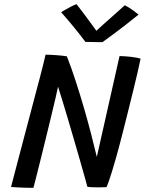

<svg xmlns="http://www.w3.org/2000/svg" viewBox="-20 -897 694 920"><path d="M140.2 2.9Q123.1 3.2 102.1 2.6Q81.2 1.9 62.6 0.9Q43.9 -0.2 32.9 -1.1Q35.2 -9.9 43.8 -43Q52.3 -76.1 65.2 -124.6Q78.1 -173.2 92.9 -229.7Q107.8 -286.1 122.8 -342.6Q137.8 -399.1 150.3 -447.1Q160.6 -485.2 170 -521.2Q179.3 -557.3 186.8 -586.9Q194.3 -616.5 198.4 -635.1Q206.1 -635.1 219.4 -634.4Q232.7 -633.8 248 -632.8Q263.3 -631.8 277.3 -630.3Q291.3 -628.8 300.4 -627.1Q322.5 -570.8 343.4 -506.3Q364.3 -441.9 383.2 -376.5Q402.1 -311.2 417.5 -251.5Q432.9 -191.9 443.9 -145.1L552.8 -628.4Q564.1 -628.4 578.7 -627.3Q593.3 -626.3 607.9 -624.6Q622.6 -622.9 634.8 -620.6Q647 -618.2 653.6 -615.7Q647.9 -587.3 638.7 -547.8Q629.4 -508.2 618.3 -462.6Q607.2 -417 595.3 -369.6Q583.4 -322.2 572.1 -277.3Q560.8 -232.5 551 -195.5Q542 -161.8 532.8 -129.7Q523.7 -97.6 515.3 -70.8Q506.9 -44.1 500.3 -25.5Q493.7 -6.9 490.3 -0.3Q479.4 0.2 468.9 0.4Q458.3 0.6 448 0.6Q433.9 0.6 420.9 0.1Q407.9 -0.4 398.7 -2Q394.8 -16.8 385.4 -50.4Q375.9 -84.1 363 -129.6Q350 -175 335.2 -225.6Q320.4 -276.2 305.9 -325.4Q291.3 -374.5 278.9 -415.3Q266.6 -456.2 258.1 -481.6Q255.3 -466.8 246.8 -430.2Q238.3 -393.6 226.4 -344.5Q214.5 -295.5 201.5 -242Q188.4 -188.5 176.1 -138.8Q163.8 -89.1 154.2 -51.4Q144.7 -13.8 140.2 2.9ZM578.1 -871.8Q586.2 -868 596.2 -861.6Q606.2 -855.2 616.1 -848.3Q625.9 -841.4 633.3 -835.5Q640.8 -829.6 643.8 -826.9Q574.4 -771.1 531.8 -739.6Q489.1 -708.1 470.9 -695Q462.3 -695 447 -695.2Q431.8 -695.5 415.9 -695.8Q400.1 -696 389.4 -696.2Q363.6 -730.9 334.2 -766.6Q304.8 -802.4 272.9 -838.6Q281.6 -843.6 294.5 -851.2Q307.4 -858.8 321.5 -866Q335.5 -873.1 346.7 -877.1Q360.6 -859.3 376.4 -838.4Q392.3 -817.6 406.6 -797.8Q420.9 -778.1 431.3 -764Q441.8 -749.9 444.5 -745.6H437.6Q449.4 -757.1 474.4 -779.4Q499.3 -801.7 527.8 -826.8Q556.2 -852 578.1 -871.8Z"/></svg>

Font: Grandstander Thin
Style: Italic
Weight: 100
Italic angle: -15°
Designer: Tyler Finck
Foundry: Etcetera Type Co
Version: Version 1.200